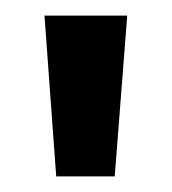

<svg xmlns="http://www.w3.org/2000/svg" viewBox="-20 -720 220 246"><path d="M37 -700H143L127 -494H52Z"/></svg>

Font: BebasNeueW01-Regular
Style: Regular
Weight: 400
Designer: Ryoichi Tsunekawa
Foundry: Ryoichi Tsunekawa
Version: Version 1.30